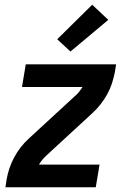

<svg xmlns="http://www.w3.org/2000/svg" viewBox="-20 -792 540 812"><path d="M3 0 8 -33Q12 -57 20 -80.5Q28 -104 40 -126.5Q52 -149 68 -169.5Q84 -190 104 -208L294 -383Q305 -392 313.5 -402.5Q322 -413 329 -424H73L89 -520H471L466 -488Q461 -463 453.5 -439.5Q446 -416 433.5 -393.5Q421 -371 405 -350.5Q389 -330 369 -312L179 -137Q169 -128 160 -117.5Q151 -107 145 -96H401L385 0ZM278 -574 222 -626 370 -772 438 -708Z"/></svg>

Font: Iosevka Term Curly Oblique
Style: Bold
Weight: 700
Italic angle: -9°
Designer: Belleve Invis
Foundry: Belleve Invis
Version: Version 32.3.0